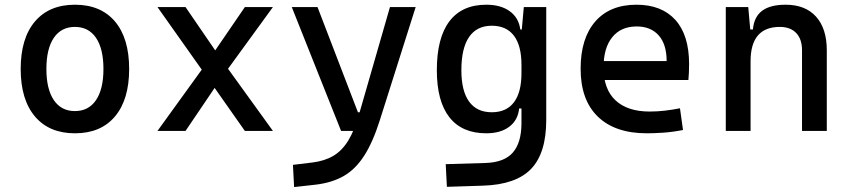

<svg xmlns="http://www.w3.org/2000/svg" viewBox="-20 -547 3556 802"><path d="M293 9.8Q185.5 9.8 126 -60.5Q66.4 -130.9 66.4 -258.8Q66.4 -387.2 126 -457.3Q185.5 -527.3 293 -527.3Q400.9 -527.3 460.2 -457.3Q519.5 -387.2 519.5 -258.8Q519.5 -130.9 460.2 -60.5Q400.9 9.8 293 9.8ZM293 -83Q350.1 -83 381.1 -128.9Q412.1 -174.8 412.1 -258.8Q412.1 -343.3 381.1 -388.9Q350.1 -434.6 293 -434.6Q235.8 -434.6 204.8 -388.9Q173.8 -343.3 173.8 -258.8Q173.8 -174.8 204.8 -128.9Q235.8 -83 293 -83Z M637.7 0 843.8 -285.2 1002.9 -517.6H1120.1L906.2 -223.6L754.9 0ZM1002.9 0 845.7 -223.6 637.7 -517.6H754.9L914.1 -285.2L1120.1 0Z M1208.5 234.4 1203.6 141.6 1284.7 131.8Q1335.9 125.5 1372.3 104Q1408.7 82.5 1434.6 40.3Q1460.4 -2 1480 -70.3L1608.9 -517.6H1716.3L1566.9 -45.9Q1537.6 46.9 1501.2 103.5Q1464.8 160.2 1415.3 188.5Q1365.7 216.8 1296.4 224.6ZM1404.8 0 1198.7 -517.6H1306.2L1475.1 -78.1H1490.7V0Z M1846.7 233.4 1841.8 138.7 2007.8 133.8Q2086.4 131.3 2122.1 90.3Q2157.7 49.3 2158.2 -30.3V-408.2L2168 -517.6H2261.7V-45.9Q2261.7 92.3 2198.7 158.2Q2135.7 224.1 1998 228.5ZM2011.2 9.8Q1909.7 9.8 1857.2 -57.1Q1804.7 -124 1804.7 -253.9Q1804.7 -388.7 1857.2 -458Q1909.7 -527.3 2011.2 -527.3Q2071.8 -527.3 2109.4 -500Q2147 -472.7 2153.3 -423.8H2193.4L2158.2 -276.4Q2158.2 -356.4 2126.7 -397.9Q2095.2 -439.5 2034.2 -439.5Q1971.7 -439.5 1939.5 -392.6Q1907.2 -345.7 1907.2 -253.9Q1907.2 -167 1939.5 -122.6Q1971.7 -78.1 2034.2 -78.1Q2095.2 -78.1 2126.7 -119.6Q2158.2 -161.1 2158.2 -241.2L2193.4 -93.8H2148.4Q2143.6 -44.9 2107.2 -17.6Q2070.8 9.8 2011.2 9.8Z M2681.6 9.8Q2549.3 9.8 2477.3 -59.8Q2405.3 -129.4 2405.3 -259.8Q2405.3 -386.7 2466.3 -457Q2527.3 -527.3 2638.7 -527.3Q2743.7 -527.3 2801 -463.9Q2858.4 -400.4 2858.4 -279.3Q2858.4 -243.7 2855.5 -212.9H2492.2V-292H2764.6Q2764.6 -361.8 2731.4 -399.2Q2698.2 -436.5 2639.6 -436.5Q2573.7 -436.5 2537.4 -391.6Q2501 -346.7 2501 -264.6Q2501 -174.8 2551 -127.9Q2601.1 -81.1 2693.4 -81.1Q2725.6 -81.1 2756.8 -84.7Q2788.1 -88.4 2820.3 -94.7L2833 -3.9Q2787.1 4.9 2749 7.3Q2710.9 9.8 2681.6 9.8Z M3330.1 0V-336.9Q3330.1 -383.8 3305.7 -409.2Q3281.2 -434.6 3237.3 -434.6Q3115.2 -434.6 3115.2 -291L3085 -423.8H3125Q3129.4 -476.1 3163.1 -501.7Q3196.8 -527.3 3261.7 -527.3Q3343.8 -527.3 3388.7 -477.5Q3433.6 -427.7 3433.6 -336.9V0ZM3011.7 0V-517.6H3105.5L3115.2 -408.2V0Z"/></svg>

Font: Cascadia Code
Style: Regular
Weight: 400
Monospace: yes
Designer: Aaron Bell
Foundry: Saja Typeworks
Version: Version 2106.017